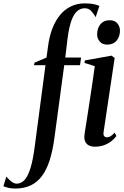

<svg xmlns="http://www.w3.org/2000/svg" viewBox="-154 -834 716 1106"><path d="M123 -569Q130.5 -626 148.2 -671.2Q166 -716.5 192.8 -748.5Q219.5 -780.5 255.2 -797.5Q291 -814.5 334.5 -814.5Q361.5 -814.5 381.8 -811Q402 -807.5 418.5 -800L397 -735Q387.5 -753 372.2 -769.8Q357 -786.5 334 -786.5Q309 -786.5 289.8 -769.2Q270.5 -752 257 -714.2Q243.5 -676.5 235.5 -615L222 -502.5H313L307 -458.5H216L159.5 -39.5Q149.5 35 131.8 90Q114 145 87 180.8Q60 216.5 22 234.2Q-16 252 -65 252Q-88 252 -103.2 248.5Q-118.5 245 -134.5 239L-117.5 183.5Q-110 192.5 -100 202Q-90 211.5 -79.2 217.8Q-68.5 224 -59 224Q-31.5 224 -12 202Q7.5 180 21.8 133.5Q36 87 45.5 14.5L108 -458.5H42L45 -473L114 -502.5ZM392 11Q374 11 359.2 4.2Q344.5 -2.5 337 -18.2Q329.5 -34 333 -60.5Q334 -68.5 338.5 -96.8Q343 -125 349.5 -166.8Q356 -208.5 363.5 -257.8Q371 -307 378.5 -357.5Q386 -408 392 -453L332.5 -471.5L335 -486L488.5 -513.5L506.5 -500L443 -75.5Q440 -56 446.5 -49.5Q453 -43 461.5 -43Q472 -43 481.8 -48.5Q491.5 -54 506.5 -70L516.5 -50.5Q504.5 -34 486.5 -20Q468.5 -6 444.8 2.5Q421 11 392 11ZM463.5 -577Q436 -577 420.8 -594.5Q405.5 -612 405.5 -635.5Q405.5 -672 424.8 -694.8Q444 -717.5 477 -717.5Q507.5 -717.5 522.2 -699.2Q537 -681 537 -658Q537 -623 517.8 -600Q498.5 -577 463.5 -577Z"/></svg>

Font: Merriweather 144pt Medium
Style: Italic
Weight: 500
Italic angle: -7.8°
Version: Version 2.101